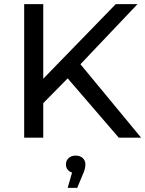

<svg xmlns="http://www.w3.org/2000/svg" viewBox="-20 -664 701 926"><path d="M306.4 -286.1 552.9 0H660.6L368 -354.2L643.1 -644H538.2L188.6 -284.3V-644H96.6V0H188.6V-166.5ZM379 98.4C370.5 90.5 359.1 86.5 345 86.5C330.9 86.5 319.5 90.5 311 98.4C302.4 106.4 298.1 116.5 298.1 128.8C298.1 138.6 300.7 146.9 305.9 153.6C311.1 160.4 318.3 165.3 327.5 168.4L306.4 242H352.4L380 175.7C387.9 159.2 391.9 143.5 391.9 128.8C391.9 116.5 387.6 106.4 379 98.4Z"/></svg>

Font: Montserrat Ace
Style: Regular
Weight: 500
Designer: Julieta Ulanovsky
Foundry: Julieta Ulanovsky
Version: Version 1